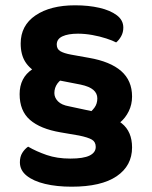

<svg xmlns="http://www.w3.org/2000/svg" viewBox="-20 -644 572 724"><path d="M478 -88Q478 -19 420 20.5Q362 60 250 60Q194 60 150 49.5Q106 39 80.5 18.5Q55 -2 55 -32Q55 -53 64 -67.5Q73 -82 86 -91Q117 -73 156 -59.5Q195 -46 245 -46Q295 -46 318 -57.5Q341 -69 341 -90Q341 -109 326.5 -117.5Q312 -126 278 -133L208 -145Q132 -158 93 -192Q54 -226 54 -289Q54 -351 102 -383Q150 -415 227 -419L228 -352Q208 -345 196.5 -329Q185 -313 185 -293Q185 -276 198.5 -262Q212 -248 241 -243L325 -225Q400 -210 439 -179Q478 -148 478 -88ZM478 -280Q478 -250 465.5 -224.5Q453 -199 432.5 -182Q412 -165 389 -157L307 -210Q326 -224 336.5 -238.5Q347 -253 347 -273Q347 -292 332 -305Q317 -318 284 -325L207 -340Q161 -349 127 -366Q93 -383 75.5 -410.5Q58 -438 58 -480Q58 -548 114 -586Q170 -624 263 -624Q314 -624 355 -614.5Q396 -605 420.5 -586.5Q445 -568 445 -540Q445 -522 437 -507.5Q429 -493 418 -484Q405 -491 380.5 -499Q356 -507 328 -512Q300 -517 274 -517Q237 -517 215.5 -507Q194 -497 194 -476Q194 -459 207.5 -451Q221 -443 248 -438L315 -426Q396 -412 437 -376Q478 -340 478 -280Z"/></svg>

Font: BalooTamma2Bold
Style: Bold
Weight: 700
Designer: Divya Kowshik, Shuchita Grover and Ek Type
Foundry: Ek Type
Version: Version 1.700